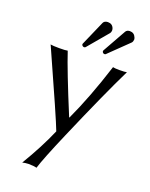

<svg xmlns="http://www.w3.org/2000/svg" viewBox="-163 -742 833 1064"><g transform="rotate(20 253.0 -210.0)"><path d="M27.8 -432.1Q42.5 -429.2 80.1 -429.2Q116.2 -429.2 128.9 -432.1Q162.6 -329.1 262.7 -87.4H264.6Q332 -231.4 396 -432.1Q406.7 -429.2 435.1 -429.2Q467.8 -429.2 478 -432.1Q401.9 -277.3 276.4 14.2Q205.6 178.7 188 236.8Q171.4 231.9 139.2 231.9Q120.6 232.4 104 236.8Q176.8 115.7 222.2 9.8Q199.7 -50.8 30.8 -426.3Q28.8 -429.7 27.8 -432.1ZM454.1 -615.2Q453.1 -603 446.8 -596.2L333 -485.8Q330.1 -483.9 327.1 -483.9Q316.9 -483.9 313.5 -493.7Q313 -495.6 313 -497.1Q313.5 -500 314 -501L392.1 -640.1Q399.9 -651.9 416 -651.9Q441.4 -651.9 451.2 -627.9Q454.1 -621.1 454.1 -615.2ZM321.8 -621.1Q321.3 -611.3 316.9 -605L214.8 -483.9Q210.9 -481.4 207 -481Q194.8 -482.4 192.9 -494.1Q193.4 -496.6 193.8 -497.1L257.8 -643.1Q264.6 -656.7 284.2 -657.2Q311 -657.2 319.8 -633.3Q321.8 -627 321.8 -621.1Z"/></g></svg>

Font: Linux Biolinum Capitals O
Style: Small Caps
Weight: 400
Designer: Philipp H. Poll
Foundry: Philipp H. Poll
Version: Version 1.0.4